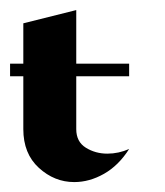

<svg xmlns="http://www.w3.org/2000/svg" viewBox="-47 -367 333 387"><path d="M106.7 -106.7V-213.3H213.3V-238.7H106.7V-346.7L0 -320V-238.7H-26.7V-213.3H0V-106.7Q0 -57.3 31.3 -28.7Q62.7 0 102.7 0Q133.3 0 162.7 -16.7Q192 -33.3 213.3 -66.7Q192 -57.3 169.3 -57.3Q145.3 -57.3 126 -69.3Q106.7 -81.3 106.7 -106.7Z"/></svg>

Font: Qahiri
Style: Regular
Weight: 400
Designer: Khaled Hosny
Foundry: Alif Type
Version: Version 3.00